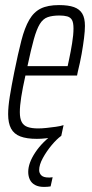

<svg xmlns="http://www.w3.org/2000/svg" viewBox="-20 -538 360 755"><path d="M125 8Q85 8 60 -1.5Q35 -11 23.5 -32.5Q12 -54 12 -89Q12 -118 18.5 -158.5Q25 -199 36 -254Q51 -328 64 -378.5Q77 -429 95 -460Q113 -491 140.5 -504.5Q168 -518 212 -518Q249 -518 271 -510Q293 -502 303.5 -484.5Q314 -467 314 -436Q314 -417 310.5 -388.5Q307 -360 301 -326Q295 -292 286 -256L283 -241H80Q69 -192 63.5 -156.5Q58 -121 58 -97Q58 -72 65.5 -58Q73 -44 89 -38.5Q105 -33 130 -33Q145 -33 163.5 -35Q182 -37 200 -39.5Q218 -42 230 -46L221 -4Q211 -1 194.5 1.5Q178 4 160 6Q142 8 125 8ZM88 -278H246L252 -306Q258 -334 263.5 -367.5Q269 -401 269 -426Q269 -449 263 -459.5Q257 -470 244.5 -473.5Q232 -477 214 -477Q186 -477 167.5 -470.5Q149 -464 136.5 -443.5Q124 -423 113 -383.5Q102 -344 88 -278ZM153 197Q132 197 118 189.5Q104 182 97.5 168.5Q91 155 91 138Q91 103 119 61Q147 19 194 -14L221 -4Q203 9 183 33Q163 57 148.5 83.5Q134 110 134 131Q134 143 142.5 151.5Q151 160 171 160Q173 160 176.5 160Q180 160 187 159L179 195Q172 196 166.5 196.5Q161 197 153 197Z"/></svg>

Font: Saira UltraCondensed Light
Style: Italic
Weight: 300
Width: 1
Italic angle: -12°
Designer: Hector Gatti with collaboration of the Omnibus-Type team
Foundry: Omnibus-Type
Version: Version 1.101